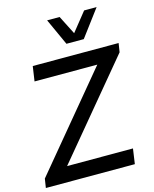

<svg xmlns="http://www.w3.org/2000/svg" viewBox="-157 -1094 952 1188"><g transform="rotate(-15 319.5 -500.0)"><path d="M340 -829 262 -1000H342L403 -880L499 -1000H579L451 -829ZM570 -97 556 0H-14L-5 -58L491 -655H89L103 -750H653L644 -693L148 -97Z"/></g></svg>

Font: Oakes Grotesk Medium
Style: Italic
Weight: 500
Italic angle: -8°
Designer: Samuel Oakes
Foundry: Samuel Oakes
Version: Version 1.000;PS 001.000;hotconv 1.0.88;makeotf.lib2.5.64775